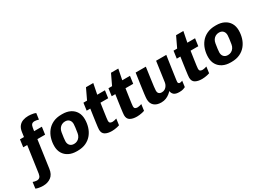

<svg xmlns="http://www.w3.org/2000/svg" viewBox="-118 -1560 3512 2578"><g transform="rotate(-30 1638.0 -271.0)"><path d="M17.5 185.5Q1 185.5 -19.8 183.2Q-40.5 181 -60.2 176.5Q-80 172 -93.5 165L-80.5 69.5Q-69 74.5 -50.8 78.2Q-32.5 82 -20.5 82Q7.5 82 24 66Q40.5 50 46 15L104.5 -396.5H43L58.5 -511H120.5L130.5 -583Q138 -636 162.8 -667.8Q187.5 -699.5 226.2 -713.8Q265 -728 312 -728Q328 -728 349 -725.8Q370 -723.5 390.8 -719Q411.5 -714.5 424.5 -707L411.5 -613Q399.5 -617.5 381.8 -621Q364 -624.5 351 -624.5Q319 -624.5 304.8 -608.8Q290.5 -593 285.5 -559.5L278 -511H398L382 -396.5H262.5L202.5 29Q191.5 110.5 140.8 148Q90 185.5 17.5 185.5Z M641.5 10Q571 10 519.5 -16Q468 -42 439.8 -89.2Q411.5 -136.5 411.5 -202Q411.5 -263 429 -320.2Q446.5 -377.5 482.8 -422.8Q519 -468 574.8 -494.5Q630.5 -521 706 -521H719.5Q790 -521 841.2 -495Q892.5 -469 920.5 -421.8Q948.5 -374.5 948.5 -309Q948.5 -248 931 -190.8Q913.5 -133.5 877.2 -88.2Q841 -43 785.5 -16.5Q730 10 654 10ZM658.5 -94Q688 -94 711.2 -106.8Q734.5 -119.5 750 -142.8Q765.5 -166 770 -196Q777 -240.5 781.8 -275.8Q786.5 -311 786.5 -329Q786.5 -369.5 764 -393.2Q741.5 -417 701.5 -417Q672.5 -417 649 -404.2Q625.5 -391.5 610.2 -368.8Q595 -346 590 -315Q583 -271 578.2 -235.8Q573.5 -200.5 573.5 -182Q573.5 -141.5 596.2 -117.8Q619 -94 658.5 -94Z M1186 10.5Q1121.5 10.5 1082 -12.5Q1042.5 -35.5 1042.5 -92.5Q1042.5 -104.5 1045.8 -133Q1049 -161.5 1054.8 -202.5Q1060.5 -243.5 1067.5 -293Q1074.5 -342.5 1082.5 -396.5H1026.5L1042.5 -511H1098.5L1176 -674H1289L1256.5 -511H1376L1360 -396.5H1240.5Q1230.5 -327 1222.2 -271.8Q1214 -216.5 1209.5 -181.5Q1205 -146.5 1205 -137.5Q1205 -108.5 1219.8 -100.8Q1234.5 -93 1254.5 -93Q1265.5 -93 1285.2 -97.2Q1305 -101.5 1318 -106.5L1304.5 -9.5Q1290 -4 1268.5 0.8Q1247 5.5 1224.8 8Q1202.5 10.5 1186 10.5Z M1574 10.5Q1509.5 10.5 1470 -12.5Q1430.5 -35.5 1430.5 -92.5Q1430.5 -104.5 1433.8 -133Q1437 -161.5 1442.8 -202.5Q1448.5 -243.5 1455.5 -293Q1462.5 -342.5 1470.5 -396.5H1414.5L1430.5 -511H1486.5L1564 -674H1677L1644.5 -511H1764L1748 -396.5H1628.5Q1618.5 -327 1610.2 -271.8Q1602 -216.5 1597.5 -181.5Q1593 -146.5 1593 -137.5Q1593 -108.5 1607.8 -100.8Q1622.5 -93 1642.5 -93Q1653.5 -93 1673.2 -97.2Q1693 -101.5 1706 -106.5L1692.5 -9.5Q1678 -4 1656.5 0.8Q1635 5.5 1612.8 8Q1590.5 10.5 1574 10.5Z M1951 10Q1881 10 1841.5 -25.5Q1802 -61 1802 -125Q1802 -149 1808.8 -203.5Q1815.5 -258 1826.8 -337Q1838 -416 1852 -511H2010Q1996 -410.5 1986 -339.5Q1976 -268.5 1970.8 -225.5Q1965.5 -182.5 1965.5 -165Q1965.5 -134 1981.2 -119.5Q1997 -105 2026.5 -105Q2053.5 -105 2074.2 -118.2Q2095 -131.5 2108.5 -153.8Q2122 -176 2125.5 -201L2169 -511H2327Q2319.5 -460.5 2313 -416.5Q2306.5 -372.5 2301 -334.8Q2295.5 -297 2291 -265.5Q2286.5 -234 2283 -209.2Q2279.5 -184.5 2277 -166.5Q2274.5 -148.5 2273.2 -137Q2272 -125.5 2272 -121Q2272 -107 2280.2 -100.5Q2288.5 -94 2298 -94Q2308 -94 2319 -97.2Q2330 -100.5 2338.5 -104.5L2326 -11.5Q2314 -4.5 2290.5 2.8Q2267 10 2232 10Q2175 10 2149.5 -11.2Q2124 -32.5 2119 -70Q2105.5 -54.5 2082 -35.8Q2058.5 -17 2025.8 -3.5Q1993 10 1951 10Z M2583 10.5Q2518.5 10.5 2479 -12.5Q2439.5 -35.5 2439.5 -92.5Q2439.5 -104.5 2442.8 -133Q2446 -161.5 2451.8 -202.5Q2457.5 -243.5 2464.5 -293Q2471.5 -342.5 2479.5 -396.5H2423.5L2439.5 -511H2495.5L2573 -674H2686L2653.5 -511H2773L2757 -396.5H2637.5Q2627.5 -327 2619.2 -271.8Q2611 -216.5 2606.5 -181.5Q2602 -146.5 2602 -137.5Q2602 -108.5 2616.8 -100.8Q2631.5 -93 2651.5 -93Q2662.5 -93 2682.2 -97.2Q2702 -101.5 2715 -106.5L2701.5 -9.5Q2687 -4 2665.5 0.8Q2644 5.5 2621.8 8Q2599.5 10.5 2583 10.5Z M3027.5 10Q2957 10 2905.5 -16Q2854 -42 2825.8 -89.2Q2797.5 -136.5 2797.5 -202Q2797.5 -263 2815 -320.2Q2832.5 -377.5 2868.8 -422.8Q2905 -468 2960.8 -494.5Q3016.5 -521 3092 -521H3105.5Q3176 -521 3227.2 -495Q3278.5 -469 3306.5 -421.8Q3334.5 -374.5 3334.5 -309Q3334.5 -248 3317 -190.8Q3299.5 -133.5 3263.2 -88.2Q3227 -43 3171.5 -16.5Q3116 10 3040 10ZM3044.5 -94Q3074 -94 3097.2 -106.8Q3120.5 -119.5 3136 -142.8Q3151.5 -166 3156 -196Q3163 -240.5 3167.8 -275.8Q3172.5 -311 3172.5 -329Q3172.5 -369.5 3150 -393.2Q3127.5 -417 3087.5 -417Q3058.5 -417 3035 -404.2Q3011.5 -391.5 2996.2 -368.8Q2981 -346 2976 -315Q2969 -271 2964.2 -235.8Q2959.5 -200.5 2959.5 -182Q2959.5 -141.5 2982.2 -117.8Q3005 -94 3044.5 -94Z"/></g></svg>

Font: Chivo Medium
Style: Italic
Weight: 500
Italic angle: -8.05°
Designer: Hector Gatti
Foundry: Omnibus-Type
Version: Version 2.002